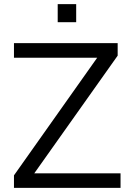

<svg xmlns="http://www.w3.org/2000/svg" viewBox="-20 -915 629 935"><path d="M48 0V-61L476 -666V-634H48V-705H553V-644L125 -40V-71H567V0ZM261 -807V-895H351V-807Z"/></svg>

Font: Nunito Sans 12pt ExtraLight 12pt
Style: Regular
Weight: 400
Version: Version 3.101;gftools[0.9.27]